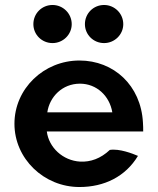

<svg xmlns="http://www.w3.org/2000/svg" viewBox="-20 -738 635 771"><path d="M114 -641C114 -599 148 -565 191 -565C233 -565 268 -599 268 -641C268 -684 233 -718 191 -718C148 -718 114 -684 114 -641ZM321 -641C321 -599 355 -565 398 -565C440 -565 475 -599 475 -641C475 -684 440 -718 398 -718C355 -718 321 -684 321 -641ZM168 -210H555C555 -222 555 -234 554 -246C546 -395 437 -495 299 -495C156 -495 38 -382 38 -241C38 -101 156 13 299 13C399 13 484 -29 534 -112C513 -121 460 -142 421 -136C384 -101 343 -87 302 -89C232 -93 176 -146 168 -210ZM431 -287H170C179 -349 230 -402 301 -402C368 -402 420 -353 431 -287Z"/></svg>

Font: Bluebird
Style: Regular
Weight: 400
Designer: Jasper
Foundry: Cannot Into Space Fonts
Version: Version 0.98